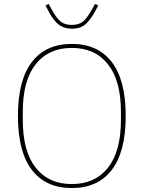

<svg xmlns="http://www.w3.org/2000/svg" viewBox="-20 -930 720 962"><path d="M339.8 -786.1Q319.8 -786.1 303.5 -791.7Q287.1 -797.4 275.1 -805.9Q263.2 -814.5 250.7 -830.6Q238.3 -846.7 229.5 -862.1Q220.7 -877.4 208 -902.8L224.1 -910.2L238.8 -882.8Q264.6 -836.4 285.4 -820.8Q306.2 -805.2 339.8 -805.2Q373.5 -805.2 394.3 -820.8Q415 -836.4 440.9 -882.8L456.1 -910.2L472.2 -902.8Q456.1 -871.1 444.8 -853Q433.6 -835 418 -817.9Q402.3 -800.8 383.5 -793.5Q364.7 -786.1 339.8 -786.1ZM540.3 -79.1Q470.7 12.2 339.8 12.2Q209 12.2 139.4 -79.1Q69.8 -170.4 69.8 -349.1Q69.8 -527.8 139.4 -618.9Q209 -710 339.8 -710Q470.7 -710 540.3 -618.9Q609.9 -527.8 609.9 -349.1Q609.9 -170.4 540.3 -79.1ZM585.9 -328.1V-370.1Q585.9 -525.9 521 -607.9Q456.1 -689.9 339.8 -689.9Q223.6 -689.9 158.9 -608.2Q94.2 -526.4 94.2 -370.1V-328.1Q94.2 -171.9 158.9 -89.8Q223.6 -7.8 339.8 -7.8Q456.1 -7.8 521 -89.8Q585.9 -171.9 585.9 -328.1Z"/></svg>

Font: Anuphan Thin
Style: Regular
Weight: 250
Designer: Mike Abbink, Paul van der Laan, Pieter van Rosmalen, Mint Tantisuwanna
Foundry: Bold Monday; Cadson Demak
Version: Version 3.002;hotconv 1.0.109;makeotfexe 2.5.65596